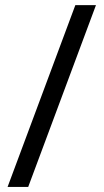

<svg xmlns="http://www.w3.org/2000/svg" viewBox="-20 -734 407 754"><path d="M356.9 -713.9 90.8 0H9.8L275.9 -713.9Z"/></svg>

Font: f04293028
Style: Regular
Weight: 400
Foundry: Ascender Corporation
Version: Version 1.10